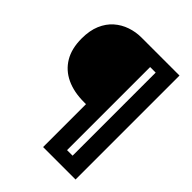

<svg xmlns="http://www.w3.org/2000/svg" viewBox="-225 -783 1054 1054"><g transform="rotate(45 301.5 -256.5)"><path d="M295 147V-186H279Q201 -186 143.5 -213Q86 -240 54.5 -293Q23 -346 23 -424Q23 -486 42 -530.5Q61 -575 93.5 -603.5Q126 -632 167 -646Q208 -660 251 -660H400V147ZM353 147V66H495V147ZM443 147V-660H547V147ZM335 -579V-660H514V-579Z"/></g></svg>

Font: Bricolage Grotesque 36pt SemiCondensed
Style: Bold
Weight: 700
Width: 4
Designer: Mathieu Triay
Foundry: Atelier Triay
Version: Version 1.001;gftools[0.9.33.dev8+g029e19f]